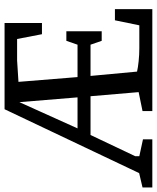

<svg xmlns="http://www.w3.org/2000/svg" viewBox="48 -745 688 842"><g transform="rotate(-90 392.0 -324.0)"><path d="M-9 0V-43L76 -63L44 -37L334 -648H712V-484H663L642 -593H548L454 -587L475 -328H617L634 -377H676V-222H634L617 -271H480L499 -67Q516 -63 544.5 -60Q573 -57 602 -57H702L724 -164H773V0H326V-43L409 -60L391 -271H221L128 -75V-57L202 -41V0ZM250 -328H386L365 -583Z"/></g></svg>

Font: Faustina
Style: Regular
Weight: 400
Designer: Alfonso Garcia
Foundry: http://www.omnibus-type.com
Version: Version 1.200